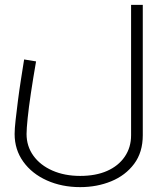

<svg xmlns="http://www.w3.org/2000/svg" viewBox="-20 -520 685 788"><path d="M309 248Q234 248 172.5 220.5Q111 193 75.5 143.5Q40 94 40 30Q40 9 44 -27Q48 -63 53.5 -106Q59 -149 66 -193.5Q73 -238 79 -276L128 -268Q116 -199 107 -139Q98 -79 93.5 -35Q89 9 89 30Q89 80 117 119Q145 158 195 180Q245 202 309 202Q373 202 419.5 181.5Q466 161 492 123Q518 85 518 35V-500H566V35Q566 105 530.5 152.5Q495 200 436.5 224Q378 248 309 248Z"/></svg>

Font: Cairo Play Light
Style: Regular
Weight: 300
Version: Version 3.119